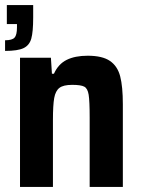

<svg xmlns="http://www.w3.org/2000/svg" viewBox="-20 -738 562 758"><path d="M47 -630V-643H7V-718H111V-669Q111 -612 103.5 -585.5Q96 -559 73 -548Q50 -537 0 -537V-579Q28 -579 37.5 -589.5Q47 -600 47 -630ZM59 -510H181L185 -447H193Q210 -485 243 -501.5Q276 -518 326 -518Q384 -518 414 -497.5Q444 -477 454.5 -436.5Q465 -396 465 -326V0H334V-274Q334 -339 330 -364Q326 -389 312.5 -396Q299 -403 265 -403Q230 -403 214.5 -391Q199 -379 194 -351Q189 -323 189 -264V0H59Z"/></svg>

Font: Saira Semi Condensed SemiBold
Style: Regular
Weight: 600
Width: 4
Designer: Hector Gatti with collaboration of the Omnibus-Type team
Foundry: Omnibus-Type
Version: Version 1.001; ttfautohint (v1.8)